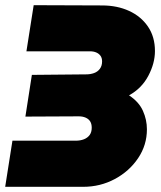

<svg xmlns="http://www.w3.org/2000/svg" viewBox="-25 -721 622 741"><path d="M-5 0 23 -178H267Q285 -178 299 -183.5Q313 -189 321 -200Q329 -211 329 -228Q329 -243 323 -252.5Q317 -262 305.5 -267Q294 -272 279 -272L73 -271L98 -432L308 -434Q324 -434 338 -439Q352 -444 360.5 -455.5Q369 -467 369 -484Q369 -497 363 -505.5Q357 -514 346.5 -518.5Q336 -523 322 -523H77L105 -701L369 -700Q427 -700 473 -679Q519 -658 546 -618.5Q573 -579 573 -524Q573 -477 547.5 -428.5Q522 -380 473 -353Q511 -328 526.5 -293.5Q542 -259 542 -222Q542 -161 508 -110.5Q474 -60 418 -30Q362 0 296 0Z"/></svg>

Font: MuseoModerno Black
Style: Italic
Weight: 900
Italic angle: -9°
Designer: Pablo Cosgaya, Héctor Gatti, Marcela Romero, and the Authors of The MuseoModerno Project.
Foundry: Omnibus-Type Team
Version: Version 1.003